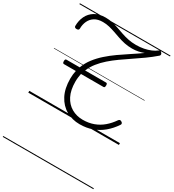

<svg xmlns="http://www.w3.org/2000/svg" viewBox="-337 -1197 1699 1879"><g transform="rotate(30 512.0 -257.5)"><path d="M589 17Q504 17 435.5 -22Q367 -61 327 -137.5Q287 -214 287 -324Q287 -349 289.5 -372Q292 -395 297 -416H163Q154 -416 150.5 -422.5Q147 -429 147 -442Q147 -454 150.5 -460Q154 -466 163 -466H312Q334 -525 372 -574.5Q410 -624 459 -667.5Q508 -711 564 -750.5Q620 -790 678.5 -828Q737 -866 793 -906Q763 -894 730.5 -887.5Q698 -881 663 -881Q616 -881 576.5 -889.5Q537 -898 501 -910.5Q465 -923 430.5 -935Q396 -947 361 -955.5Q326 -964 288 -964Q232 -964 196 -941.5Q160 -919 142 -880.5Q124 -842 124 -795Q124 -786 118 -780.5Q112 -775 98 -775Q85 -775 78.5 -780.5Q72 -786 72 -795Q72 -856 96 -906Q120 -956 168.5 -985.5Q217 -1015 289 -1015Q331 -1015 368.5 -1006.5Q406 -998 441 -985.5Q476 -973 512.5 -960.5Q549 -948 590 -939.5Q631 -931 679 -931Q724 -931 765 -939Q806 -947 840.5 -961.5Q875 -976 898 -995Q907 -1002 914.5 -1001Q922 -1000 930 -990Q939 -981 939 -972Q939 -963 932 -956Q880 -911 824 -871Q768 -831 712.5 -794Q657 -757 605 -720Q553 -683 508.5 -644Q464 -605 429 -561Q394 -517 373 -466H610Q618 -466 621.5 -460Q625 -454 625 -442Q625 -429 621.5 -422.5Q618 -416 610 -416H355Q351 -395 348 -372.5Q345 -350 345 -324Q345 -229 377.5 -165Q410 -101 466.5 -68.5Q523 -36 593 -36Q660 -36 715.5 -56.5Q771 -77 815.5 -115Q860 -153 895 -204Q902 -214 910 -216Q918 -218 928 -212Q940 -206 943 -196.5Q946 -187 939 -178Q898 -117 845.5 -73Q793 -29 729 -6Q665 17 589 17ZM0 490H1024V500H0ZM0 -20H1024V0H0ZM0 -505H1024V-500H0ZM0 -1010H1024V-1000H0Z"/></g></svg>

Font: Playwrite ES Deco Guides
Style: Regular
Weight: 400
Designer: Veronika Burian, José Scaglione
Foundry: TypeTogether
Version: Version 1.003